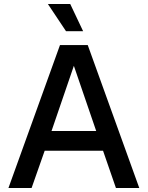

<svg xmlns="http://www.w3.org/2000/svg" viewBox="-20 -934 734 954"><path d="M22 0 278 -710H416L672 0H556L492 -185H202L137 0ZM236 -283H458L347 -607ZM308 -779 218 -914H329L393 -779Z"/></svg>

Font: Geist Med
Style: Regular
Weight: 400
Designer: Basement.studio, Andrés Briganti, Mateo Zaragoza
Foundry: Basement.studio, Vercel, Andrés Briganti, Guido Ferreyra, Mateo Zaragoza
Version: Version 1.401